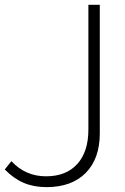

<svg xmlns="http://www.w3.org/2000/svg" viewBox="-40 -770 525 805"><path d="M154.8 14.6Q102.1 14.6 59.8 -3.2Q17.6 -21 -20 -59.6L7.8 -94.2Q66.9 -30.8 152.8 -30.8Q237.3 -30.8 283.9 -82.3Q330.6 -133.8 330.6 -227.1V-750H378.4V-210.9Q378.4 -104.5 319.3 -44.9Q260.3 14.6 154.8 14.6Z"/></svg>

Font: Spartan MB Light
Style: Regular
Weight: 300
Designer: Matt Bailey, Mirko Velimirovic
Foundry: Matt Bailey
Version: Version 1.005